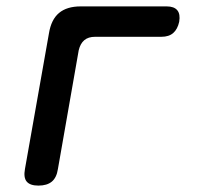

<svg xmlns="http://www.w3.org/2000/svg" viewBox="-20 -570 640 600"><path d="M100 10Q74 10 63.5 -2.5Q53 -15 58 -42L133 -466Q140 -509 164.5 -529.5Q189 -550 232 -550H501Q524 -550 534 -538Q544 -526 540 -502Q535 -479 521.5 -467Q508 -455 484 -455H277Q256 -455 243.5 -444.5Q231 -434 226 -413L161 -42Q157 -15 142 -2.5Q127 10 100 10Z"/></svg>

Font: Maple Mono NL Medium
Style: Italic
Weight: 500
Italic angle: -10°
Monospace: yes
Designer: subframe7536
Version: Version 7.000